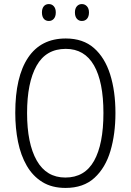

<svg xmlns="http://www.w3.org/2000/svg" viewBox="-20 -913 642 943"><path d="M547 -358Q547 -255 522.5 -172Q498 -89 444 -39.5Q390 10 302 10Q235 10 188 -19Q141 -48 111.5 -99Q82 -150 68.5 -216.5Q55 -283 55 -359Q55 -536 118 -630Q181 -724 303 -724Q388 -724 441.5 -677Q495 -630 521 -547.5Q547 -465 547 -358ZM113 -358Q113 -208 160.5 -124.5Q208 -41 301 -41Q396 -41 442 -123Q488 -205 488 -358Q488 -511 441.5 -592Q395 -673 303 -673Q206 -673 159.5 -590Q113 -507 113 -358ZM186 -852Q186 -871 195 -882Q204 -893 220 -893Q235 -893 244.5 -882Q254 -871 254 -852Q254 -832 244.5 -821Q235 -810 220 -810Q204 -810 195 -821Q186 -832 186 -852ZM348 -852Q348 -871 357.5 -882Q367 -893 382 -893Q397 -893 407 -882Q417 -871 417 -852Q417 -832 407.5 -821Q398 -810 382 -810Q367 -810 357.5 -821Q348 -832 348 -852Z"/></svg>

Font: Noto Sans Lao UI Cond Light
Style: Regular
Weight: 300
Width: 3
Designer: Monotype Design Team
Foundry: Monotype Imaging Inc.
Version: Version 2.000; ttfautohint (v1.8.4.7-5d5b)